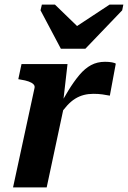

<svg xmlns="http://www.w3.org/2000/svg" viewBox="-20 -819 559 839"><path d="M246 -606H353L514 -774L519 -799H459L283 -683L348 -675L220 -799H163L157 -774ZM37 0H184L263 -370L256 -373L275 -539H74L60 -473L71 -471Q91 -468 105 -463Q119 -458 126 -451Q133 -444 131 -435ZM486 -541Q482 -544 469.5 -546.5Q457 -549 439 -549Q405 -549 378 -534.5Q351 -520 327 -491.5Q303 -463 278.5 -423Q254 -383 226 -331L237 -311Q256 -339 273.5 -358Q291 -377 309 -388Q327 -399 346.5 -404Q366 -409 388 -409Q410 -409 427.5 -406.5Q445 -404 460 -401Z"/></svg>

Font: Roboto Serif SemiBold
Style: Italic
Weight: 600
Italic angle: -10°
Version: Version 1.007